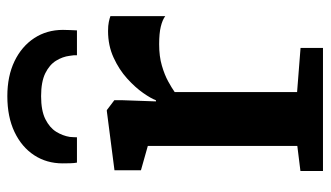

<svg xmlns="http://www.w3.org/2000/svg" viewBox="-202 -668 870 505"><g transform="rotate(-90 232.5 -415.0)"><path d="M35.7 0V-59.3L101.7 -67.5V-460.7L37.6 -478.8V-548.4L193.2 -568.5H195.9L221.9 -548.8V-526.9L218.8 -439.4H221.9Q226.4 -452.1 240.9 -472.9Q255.4 -493.7 279 -515.1Q302.5 -536.4 334.1 -550.8Q365.7 -565.3 404 -565.3Q418.1 -565.3 427.7 -563.3Q437.3 -561.3 443 -559.1V-414.9Q433.4 -422.2 415.8 -426.5Q398.2 -430.9 368.9 -430.9Q337.1 -430.9 312.8 -423.7Q288.5 -416.6 271.5 -407.2Q254.4 -397.9 243.3 -390V-68.1L359.4 -59V0ZM232.6 -830.2Q285.2 -830.2 324.4 -811.4Q363.5 -792.5 385.2 -759.5Q406.9 -726.5 406.9 -683.9Q406.9 -675.8 406.4 -664.8Q405.9 -653.7 405.6 -647.1H340.1Q340.4 -650.7 340.1 -655.7Q339.7 -660.6 338.7 -666.3Q336.4 -685 325.8 -702.1Q315.2 -719.3 292.8 -730.4Q270.3 -741.4 232.6 -741.4Q194.6 -741.4 172.1 -730.2Q149.7 -718.9 139 -701.8Q128.4 -684.6 125.4 -666Q124.9 -660.6 124.7 -655.7Q124.4 -650.7 124.4 -647.1H57.8Q56.4 -653.7 56.1 -664.8Q55.8 -675.8 55.8 -684.7Q55.8 -726.9 77.3 -759.7Q98.8 -792.5 138.5 -811.4Q178.2 -830.2 232.6 -830.2Z"/></g></svg>

Font: Merriweather Light
Style: Regular
Weight: 300
Version: Version 2.100